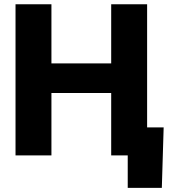

<svg xmlns="http://www.w3.org/2000/svg" viewBox="-20 -748 815 924"><path d="M54.7 0V-727.5H227.5V-442.9H515.1V-727.5H688V0H515.1V-300.3H227.5V0ZM594.7 156.2V0H550.3V-134.8H767.6L758.8 156.2Z"/></svg>

Font: Inter 18pt ExtraBold
Style: Regular
Weight: 800
Designer: Rasmus Andersson
Foundry: rsms
Version: Version 4.001;git-66647c0bb